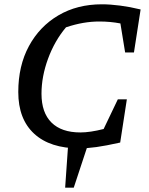

<svg xmlns="http://www.w3.org/2000/svg" viewBox="-20 -681 695 893"><path d="M349 9Q213 9 139 -59Q65 -127 65 -253Q65 -375 114.5 -466.5Q164 -558 251.5 -609.5Q339 -661 454 -661Q492 -661 538.5 -655Q585 -649 634 -637L603 -437H562L540 -572Q493 -581 442 -581Q405 -581 367 -574.5Q329 -568 287 -554Q234 -491 203.5 -408Q173 -325 173 -245Q173 -157 219.5 -111Q266 -65 354 -65Q399 -65 462 -81L528 -219H570L539 -18Q472 -3 428.5 3Q385 9 349 9ZM283 192 298 -23H394L323 192Z"/></svg>

Font: Piazzolla Medium
Style: Italic
Weight: 500
Italic angle: -11.3°
Designer: Juan Pablo del Peral
Foundry: Huerta Tipografica
Version: Version 1.330